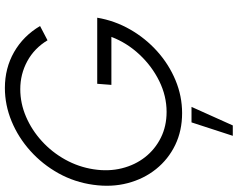

<svg xmlns="http://www.w3.org/2000/svg" viewBox="-114 -638 973 786"><g transform="rotate(-90 373.0 -245.5)"><path d="M302.5 13Q230.5 13 172 -15.2Q113.5 -43.5 73.2 -93.8Q33 -144 15.8 -209.8Q-1.5 -275.5 9 -350.5Q19.5 -427 56 -492.8Q92.5 -558.5 147.5 -608Q202.5 -657.5 269 -685Q335.5 -712.5 405.5 -712.5Q486.5 -712.5 552.5 -674.8Q618.5 -637 659 -568.5L600.5 -538Q568 -592 515 -620.8Q462 -649.5 400.5 -649.5Q342.5 -649.5 287.8 -626Q233 -602.5 187.8 -561.2Q142.5 -520 112.2 -465.5Q82 -411 72.5 -349.5Q63 -288 76.5 -233.8Q90 -179.5 122.2 -138.5Q154.5 -97.5 201.8 -74Q249 -50.5 307.5 -50.5Q372.5 -50.5 433.5 -80.5Q494.5 -110.5 542.2 -161.5Q590 -212.5 614.5 -276.5H418L422.5 -334.5H693Q681 -263 645 -200Q609 -137 555.5 -89Q502 -41 437 -14Q372 13 302.5 13ZM209.5 220.5 264.5 51.5H328L252 220.5Z"/></g></svg>

Font: Urbanist Light
Style: Italic
Weight: 300
Italic angle: -8°
Designer: Corey Hu
Foundry: Corey Hu
Version: Version 1.330; ttfautohint (v1.8.4.7-5d5b)